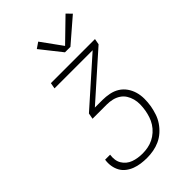

<svg xmlns="http://www.w3.org/2000/svg" viewBox="-284 -1069 1167 1167"><g transform="rotate(-45 300.0 -485.5)"><path d="M253 0Q227 0 202 -3.5Q177 -7 154 -15.5Q131 -24 111.5 -39Q92 -54 80.5 -75Q69 -96 65 -121Q61 -146 65 -172Q65 -172 65 -172.5Q65 -173 65 -173H108Q108 -173 108 -173Q108 -173 108 -172Q105 -152 107.5 -132.5Q110 -113 119.5 -97Q129 -81 143.5 -69Q158 -57 176 -50.5Q194 -44 213.5 -41Q233 -38 253 -38Q276 -38 299.5 -42.5Q323 -47 344.5 -57.5Q366 -68 385 -85Q404 -102 417 -122.5Q430 -143 437.5 -165.5Q445 -188 449 -211Q453 -235 453.5 -259.5Q454 -284 448 -306.5Q442 -329 430 -348Q418 -367 399 -379.5Q380 -392 357 -397.5Q334 -403 310 -403H187L194 -441L482 -697H154L161 -735H540L533 -697L245 -441H310Q340 -441 369.5 -435Q399 -429 423 -414Q447 -399 463.5 -375.5Q480 -352 488 -324Q496 -296 496 -266Q496 -236 491 -205Q486 -178 477 -150.5Q468 -123 451.5 -98.5Q435 -74 412.5 -54Q390 -34 363.5 -22Q337 -10 309 -5Q281 0 253 0ZM354 -807 247 -942 285 -968 382 -834 523 -971 554 -939 401 -807Z"/></g></svg>

Font: Iosevka SS04 XLt Ex
Style: Italic
Weight: 200
Width: 7
Italic angle: -9°
Monospace: yes
Designer: Belleve Invis
Foundry: Belleve Invis
Version: Version 19.0.0; ttfautohint (v1.8.4)